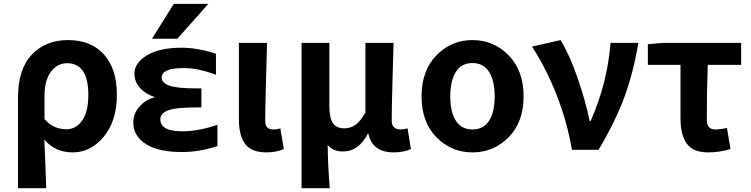

<svg xmlns="http://www.w3.org/2000/svg" viewBox="-20 -784 3929 1005"><path d="M74.2 201.2V-273.4Q74.2 -421.9 146.5 -498Q218.8 -574.2 335.9 -574.2Q457 -574.2 524.4 -498.5Q591.8 -422.9 591.8 -289.1Q591.8 -151.4 523.4 -68.8Q455.1 13.7 360.4 13.7Q268.6 13.7 211.9 -53.7Q220.7 142.6 221.7 201.2ZM327.1 -107.4Q377.9 -107.4 410.2 -153.3Q442.4 -199.2 442.4 -287.1Q442.4 -453.1 331.1 -453.1Q279.3 -453.1 246.1 -407.7Q212.9 -362.3 212.9 -283.2V-160.2Q259.8 -107.4 327.1 -107.4Z M889.6 -763.7H1070.3L908.2 -581.1H775.4ZM934.6 -96.7Q1017.6 -96.7 1118.2 -130.9V-19.5Q1020.5 12.7 929.7 11.7Q808.6 11.7 743.2 -30.3Q677.7 -72.3 677.7 -142.6Q677.7 -192.4 714.8 -231.4Q747.1 -264.6 791 -275.4Q746.1 -290 716.8 -319.3Q683.6 -353.5 683.6 -398.4Q683.6 -455.1 749.5 -494.6Q815.4 -534.2 929.7 -534.2Q1014.6 -534.2 1110.4 -502.9V-392.6Q1013.7 -428.7 941.4 -427.7Q826.2 -427.7 826.2 -377.9Q826.2 -350.6 866.2 -335.9Q906.2 -321.3 1006.8 -321.3H1034.2V-221.7H1006.8Q899.4 -221.7 859.4 -206.1Q819.3 -190.4 819.3 -159.2Q819.3 -96.7 934.6 -96.7Z M1375 13.7Q1295.9 13.7 1263.2 -30.3Q1230.5 -74.2 1230.5 -159.2V-559.6H1377.9Q1377 -524.4 1372.6 -369.1Q1368.2 -213.9 1368.2 -152.3Q1368.2 -127 1378.9 -116.7Q1389.6 -106.4 1413.1 -106.4Q1429.7 -106.4 1447.3 -112.3L1465.8 -3.9Q1425.8 13.7 1375 13.7Z M1558.6 201.2V-559.6H1704.1V-228.5Q1704.1 -166 1722.7 -139.2Q1741.2 -112.3 1782.2 -112.3Q1815.4 -112.3 1841.3 -130.9Q1867.2 -149.4 1892.6 -195.3V-559.6H2040Q2039.1 -524.4 2034.7 -369.1Q2030.3 -213.9 2030.3 -152.3Q2030.3 -106.4 2078.1 -106.4Q2095.7 -106.4 2113.3 -112.3L2130.9 -3.9Q2091.8 13.7 2041 13.7Q1929.7 13.7 1908.2 -84H1905.3Q1857.4 8.8 1775.4 8.8Q1721.7 8.8 1695.3 -25.4Q1696.3 87.9 1706.1 201.2Z M2186.5 -279.3Q2186.5 -414.1 2264.2 -494.1Q2341.8 -574.2 2453.1 -574.2Q2564.5 -574.2 2642.6 -494.1Q2720.7 -414.1 2720.7 -279.3Q2720.7 -145.5 2642.6 -65.9Q2564.5 13.7 2453.1 13.7Q2341.8 13.7 2264.2 -65.9Q2186.5 -145.5 2186.5 -279.3ZM2366.2 -151.9Q2395.5 -106.4 2453.1 -106.4Q2510.7 -106.4 2540 -151.9Q2569.3 -197.3 2569.3 -279.3Q2569.3 -361.3 2540 -407.7Q2510.7 -454.1 2453.1 -454.1Q2395.5 -454.1 2366.2 -407.7Q2336.9 -361.3 2336.9 -279.3Q2336.9 -197.3 2366.2 -151.9Z M3113.3 0H2973.6Q2948.2 -149.4 2892.1 -290.5Q2835.9 -431.6 2764.6 -540L2914.1 -574.2Q2960.9 -498 3003.4 -375.5Q3045.9 -252.9 3066.4 -150.4H3071.3Q3159.2 -347.7 3175.8 -559.6H3321.3Q3295.9 -406.2 3249 -277.8Q3202.1 -149.4 3113.3 0Z M3686.5 13.7Q3608.4 13.7 3575.2 -31.7Q3542 -77.1 3542 -164.1V-444.3H3371.1V-552.7L3453.1 -559.6H3859.4V-444.3H3684.6Q3679.7 -312.5 3679.7 -157.2Q3679.7 -106.4 3723.6 -106.4Q3752.9 -106.4 3785.2 -114.3L3803.7 -3.9Q3746.1 13.7 3686.5 13.7Z"/></svg>

Font: Gen Shin Gothic Bold
Style: Bold
Weight: 700
Designer: [Source Han Sans]
Ryoko NISHIZUKA  (kana & ideographs); Paul D. Hunt (Latin, Greek & Cyrillic); Wenlong ZHANG  (bopomofo
Version: Version 1.002.20150607